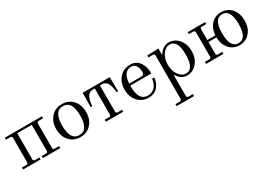

<svg xmlns="http://www.w3.org/2000/svg" viewBox="14 -1243 3236 2301"><g transform="rotate(-30 1632.0 -92.5)"><path d="M30.3 0V-27.3H90.8Q115.2 -27.3 115.2 -51.8V-387.7Q115.2 -412.1 90.8 -412.1H30.3V-439.5H543.9V-412.1H483.4Q459 -412.1 459 -387.7V-51.8Q459 -27.3 483.4 -27.3H543.9V0H302.7V-27.3H363.3Q387.7 -27.3 387.7 -51.8V-412.1H186.5V-51.8Q186.5 -27.3 210.9 -27.3H271.5V0Z M672.1 -56.4Q615.2 -120.6 615.2 -219.7Q615.2 -318.8 672.1 -383.1Q729 -447.3 822.3 -447.3Q915.5 -447.3 972.4 -383.1Q1029.3 -318.8 1029.3 -219.7Q1029.3 -120.6 972.4 -56.4Q915.5 7.8 822.3 7.8Q729 7.8 672.1 -56.4ZM822.3 -419.9Q698.2 -419.9 698.2 -219.7Q698.2 -19.5 822.3 -19.5Q946.3 -19.5 946.3 -219.7Q946.3 -419.9 822.3 -419.9Z M1105.5 -242.2 1108.4 -439.5H1482.4L1485.4 -242.2H1463.9Q1458.5 -313 1439 -357.9Q1415.5 -412.1 1355.5 -412.1H1331.1V-51.8Q1331.1 -27.3 1355.5 -27.3H1416V0H1174.8V-27.3H1235.4Q1259.8 -27.3 1259.8 -51.8V-412.1H1235.4Q1175.3 -412.1 1151.9 -357.9Q1132.3 -313 1127 -242.2Z M1768.6 -447.3Q1805.7 -447.3 1835.2 -433.8Q1864.7 -420.4 1883.3 -398.7Q1901.9 -377 1914.3 -347.7Q1926.8 -318.4 1931.6 -288.8Q1936.5 -259.3 1936.5 -228.5H1644.5V-219.7Q1644.5 -19.5 1768.6 -19.5Q1805.2 -19.5 1833 -33.4Q1860.8 -47.4 1877.2 -70.8Q1893.6 -94.2 1902.1 -118.9Q1910.6 -143.6 1914.1 -171.4H1942.4Q1940.9 -148.9 1935.3 -126.2Q1929.7 -103.5 1916.5 -78.9Q1903.3 -54.2 1884.5 -35.4Q1865.7 -16.6 1835.7 -4.4Q1805.7 7.8 1768.6 7.8Q1675.3 7.8 1618.4 -56.4Q1561.5 -120.6 1561.5 -219.7Q1561.5 -318.8 1618.4 -383.1Q1675.3 -447.3 1768.6 -447.3ZM1645.5 -255.9H1814Q1836.9 -255.9 1845.2 -266.6Q1853.5 -277.3 1853.5 -296.4Q1853.5 -316.4 1849.6 -335.9Q1845.7 -355.5 1836.9 -375.2Q1828.1 -395 1810.5 -407.5Q1793 -419.9 1768.6 -419.9Q1656.2 -419.9 1645.5 -255.9Z M2002.9 234.4H2063.5Q2087.9 234.4 2087.9 210V-387.7Q2087.9 -412.1 2063.5 -412.1H2002.9V-439.5L2159.2 -445.3V-359.4L2163.1 -358.4Q2184.1 -396 2220.7 -421.6Q2257.3 -447.3 2298.3 -447.3Q2379.9 -447.3 2435.1 -382.8Q2490.2 -318.4 2490.2 -219.7Q2490.2 -121.1 2435.1 -56.6Q2379.9 7.8 2298.3 7.8Q2214.4 7.8 2162.1 -80.1L2159.2 -79.1V210Q2159.2 234.4 2183.6 234.4H2244.1V261.7H2002.9ZM2298.3 -19.5Q2407.2 -19.5 2407.2 -219.7Q2407.2 -419.9 2298.3 -419.9Q2243.2 -419.9 2201.2 -363Q2159.2 -306.2 2159.2 -219.7Q2159.2 -133.3 2201.2 -76.4Q2243.2 -19.5 2298.3 -19.5Z M2561.5 0V-27.3H2622.1Q2646.5 -27.3 2646.5 -51.8V-387.7Q2646.5 -412.1 2622.1 -412.1H2561.5V-439.5H2802.7V-412.1H2742.2Q2717.8 -412.1 2717.8 -387.7V-240.7H2828.6Q2834.5 -332 2887.9 -389.6Q2941.4 -447.3 3025.4 -447.3Q3114.3 -447.3 3168.5 -383.1Q3222.7 -318.8 3222.7 -219.7Q3222.7 -120.6 3168.5 -56.4Q3114.3 7.8 3025.4 7.8Q2938 7.8 2884 -54.4Q2830.1 -116.7 2828.1 -212.9H2717.8V-51.8Q2717.8 -27.3 2742.2 -27.3H2802.7V0ZM3025.4 -419.9Q2911.1 -419.9 2911.1 -219.7Q2911.1 -19.5 3025.4 -19.5Q3139.6 -19.5 3139.6 -219.7Q3139.6 -419.9 3025.4 -419.9Z"/></g></svg>

Font: Theano Modern
Style: Regular
Weight: 400
Designer: Alexey Kryukov
Version: Version 2.00